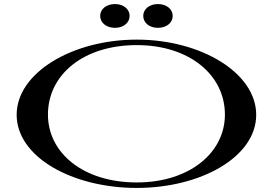

<svg xmlns="http://www.w3.org/2000/svg" viewBox="-20 -910 1342 945"><path d="M653 15C968 15 1241 -137 1241 -345C1241 -552 968 -715 653 -715C336 -715 62 -552 62 -345C62 -137 336 15 653 15ZM653 -12C390 -12 216 -157 216 -346C216 -542 390 -688 653 -688C911 -688 1087 -542 1087 -346C1087 -157 911 -12 653 -12ZM546 -773C589 -773 618 -799 618 -832C618 -864 589 -890 546 -890C502 -890 473 -864 473 -832C473 -799 502 -773 546 -773ZM757 -773C801 -773 830 -799 830 -832C830 -864 801 -890 757 -890C714 -890 685 -864 685 -832C685 -799 714 -773 757 -773Z"/></svg>

Font: Sprat Extended Medium
Style: Regular
Weight: 500
Width: 9
Designer: Ethan Nakache
Foundry: Collletttivo
Version: Version 2.000;Glyphs 3.2 (3217)